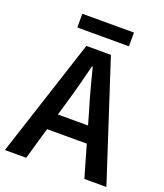

<svg xmlns="http://www.w3.org/2000/svg" viewBox="-148 -901 854 999"><g transform="rotate(20 279.0 -402.0)"><path d="M217 -348 194 -268H361L338 -348Q322 -400 307.5 -455Q293 -510 279 -564H275Q261 -509 247 -454.5Q233 -400 217 -348ZM-2 0 211 -654H347L560 0H438L387 -177H167L116 0ZM134 -728V-804H420V-728Z"/></g></svg>

Font: CV Source Sans Light
Style: Bold
Weight: 600
Designer: Paul D. Hunt
Foundry: Adobe Systems Incorporated
Version: Version 3.001